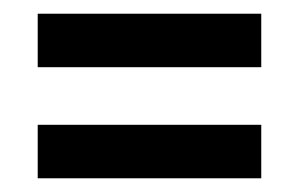

<svg xmlns="http://www.w3.org/2000/svg" viewBox="-20 -490 436 280"><path d="M361 -308V-230H35V-308ZM361 -470V-392H35V-470Z"/></svg>

Font: SVN-Bebas Neue
Style: Bold
Weight: 700
Designer: Ryoichi Tsunekawa
Foundry: Ryoichi Tsunekawa
Version: Version 1.300; ttfautohint (v1.7.9-c794)